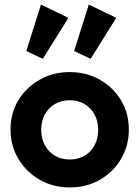

<svg xmlns="http://www.w3.org/2000/svg" viewBox="-20 -809 609 839"><path d="M285 10Q212 10 153.5 -23.5Q95 -57 60.5 -114.5Q26 -172 26 -243Q26 -314 60 -370.5Q94 -427 153 -460.5Q212 -494 284 -494Q358 -494 416.5 -460.5Q475 -427 509 -370.5Q543 -314 543 -243Q543 -172 509 -114.5Q475 -57 416.5 -23.5Q358 10 285 10ZM284 -112Q321 -112 349.5 -128.5Q378 -145 393.5 -174.5Q409 -204 409 -242Q409 -280 393 -309Q377 -338 349 -354.5Q321 -371 284 -371Q248 -371 220 -354.5Q192 -338 176 -309Q160 -280 160 -242Q160 -204 176 -174.5Q192 -145 220 -128.5Q248 -112 284 -112ZM167 -552 95 -586 159 -789 279 -731ZM376 -552 304 -586 368 -789 488 -731Z"/></svg>

Font: Outfit SemiBold
Style: Regular
Weight: 600
Designer: Rodrigo Fuenzalida
Foundry: fragTYPE
Version: Version 1.100;gftools[0.9.27]